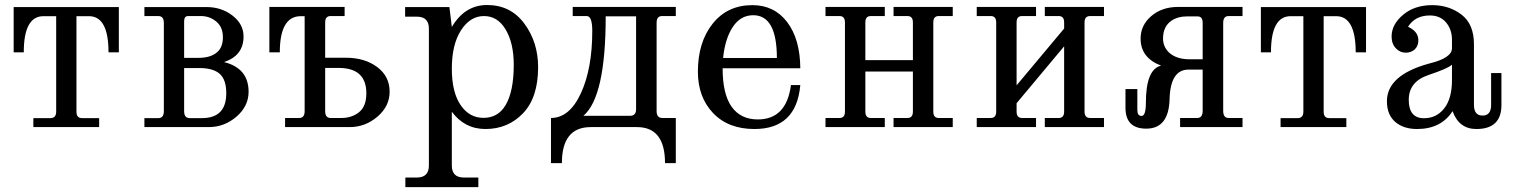

<svg xmlns="http://www.w3.org/2000/svg" viewBox="-20 -517 6165 781"><path d="M383.3 0H115.7V-36.6H185.5Q208.5 -36.6 208.5 -63V-451.2H156.7Q76.7 -451.2 76.7 -304.2H35.6V-488.3H463.4V-304.2H421.4Q421.4 -451.2 341.8 -451.2H291V-63Q291 -36.6 313 -36.6H383.3Z M829.1 0H567.4V-36.6H624.5Q646.5 -36.6 646.5 -64.9V-423.8Q646.5 -451.7 624 -451.7H567.4V-488.3H820.3Q880.9 -488.3 925.8 -453.6Q970.7 -418.9 970.7 -368.7Q970.7 -290.5 891.1 -264.6Q991.2 -239.7 991.2 -143.6Q991.2 -85 941.9 -42.5Q892.6 0 829.1 0ZM788.1 -281.7Q836.9 -281.7 863.3 -304.7Q886.7 -324.7 886.7 -365.7Q886.7 -406.7 859.9 -429.2Q833 -451.7 797.4 -451.7H745.1Q729 -451.7 729 -430.2V-281.7ZM801.8 -36.6Q900.4 -36.6 900.4 -137.7Q900.4 -192.9 873.8 -216.6Q847.2 -240.2 791 -240.2H729V-64.9Q729 -36.6 751.5 -36.6Z M1368.7 -37.1Q1411.1 -37.1 1440.7 -60.8Q1470.2 -84.5 1470.2 -137.7Q1470.2 -240.7 1357.4 -240.7H1302.7V-64.9Q1302.7 -37.1 1324.7 -37.1ZM1402.3 0H1139.6V-37.1H1197.3Q1219.2 -37.1 1219.2 -64.9V-451.2H1203.6Q1118.2 -451.2 1118.2 -304.2H1075.7V-488.8H1381.8V-451.7H1324.7Q1302.7 -451.7 1302.7 -425.8V-282.2H1386.7Q1463.4 -282.2 1514.2 -244.4Q1564.9 -206.5 1564.9 -144Q1564.9 -85 1515.4 -42.5Q1465.8 0 1402.3 0Z M1925.8 244.1H1628.9V205.1H1675.8Q1724.6 205.1 1724.6 156.2V-400.4Q1724.6 -449.2 1675.8 -449.2H1627.9V-488.3H1808.1L1817.9 -407.2Q1870.6 -496.6 1961.4 -496.6Q2057.1 -496.6 2113 -420.9Q2168.9 -345.2 2168.9 -243.7Q2168.9 -120.6 2107.7 -56.4Q2046.4 7.8 1954.6 7.8Q1870.1 7.8 1817.9 -62.5V156.2Q1817.9 205.1 1866.7 205.1H1925.8ZM1946.8 -37.6Q2005.9 -37.6 2036.6 -89.4Q2069.8 -145.5 2069.8 -253.4Q2069.8 -343.3 2035.6 -398.9Q2003.4 -451.7 1948.7 -451.7Q1892.6 -451.7 1855.2 -393.8Q1817.9 -335.9 1817.9 -237.3Q1817.9 -139.6 1855.5 -86.9Q1890.6 -37.6 1946.8 -37.6Z M2729 146.5H2685.1Q2685.1 0 2571.3 0H2382.8Q2265.6 0 2265.6 146.5H2221.2V-37.1Q2296.4 -37.1 2342.8 -137.5Q2389.2 -237.8 2389.2 -391.6Q2389.2 -451.7 2366.7 -451.7H2309.6V-488.8H2729V-451.7H2672.9Q2650.9 -451.7 2650.9 -424.3V-64.9Q2650.9 -37.1 2674.3 -37.1H2729ZM2543 -45.9Q2567.4 -45.9 2567.4 -73.2V-450.7H2443.8Q2443.8 -122.6 2353 -45.9Z M3048.8 7.8Q2942.4 7.8 2880.6 -57.1Q2818.8 -122.1 2818.8 -225.6Q2818.8 -345.2 2878.9 -420.7Q2939 -496.1 3040.5 -496.1Q3129.4 -496.1 3181.9 -427.2Q3234.4 -358.4 3235.4 -239.3H2919.4Q2919.4 -134.3 2956.1 -82.8Q2992.7 -31.2 3062.5 -31.2Q3179.2 -31.2 3197.3 -170.9H3235.4Q3219.7 7.8 3048.8 7.8ZM3140.1 -281.2Q3140.1 -455.1 3043.9 -455.1Q2992.2 -455.1 2960.7 -407.2Q2929.2 -359.4 2921.4 -281.2Z M3855.5 0H3614.7V-37.1H3671.4Q3693.4 -37.1 3693.4 -63V-226.1H3500V-63Q3500 -37.1 3522 -37.1H3579.1V0H3337.9V-37.1H3395Q3417 -37.1 3417 -63V-425.8Q3417 -451.7 3395 -451.7H3337.9V-488.8H3579.1V-451.7H3522Q3500 -451.7 3500 -425.8V-272.5H3693.4V-425.8Q3693.4 -451.7 3671.4 -451.7H3614.7V-488.8H3855.5V-451.7H3798.3Q3776.4 -451.7 3776.4 -425.8V-63Q3776.4 -37.1 3798.3 -37.1H3855.5Z M4470.7 0H4230V-37.1H4286.6Q4308.6 -37.1 4308.6 -63V-328.6L4115.2 -97.2V-63Q4115.2 -37.1 4137.2 -37.1H4194.3V0H3953.1V-37.1H4010.3Q4032.2 -37.1 4032.2 -63V-425.8Q4032.2 -451.7 4010.3 -451.7H3953.1V-488.8H4194.3V-451.7H4137.2Q4115.2 -451.7 4115.2 -425.8V-169.9L4308.6 -400.9V-425.8Q4308.6 -451.7 4286.6 -451.7H4230V-488.8H4470.7V-451.7H4414.1Q4391.6 -451.7 4391.6 -425.8V-63Q4391.6 -37.1 4414.1 -37.1H4470.7Z M4642.6 6.3Q4558.1 6.3 4558.1 -78.6V-154.8H4606.4V-69.8Q4606.4 -45.4 4623.5 -45.4Q4641.1 -45.4 4641.1 -98.6Q4641.1 -235.8 4703.1 -250Q4619.6 -281.7 4619.6 -359.9Q4619.6 -414.1 4662.8 -451.4Q4706.1 -488.8 4772 -488.8H5034.2V-451.7H4977.5Q4955.6 -451.7 4955.6 -423.8V-66.4Q4955.6 -37.1 4977.5 -37.1H5034.2V0H4780.3V-37.1H4850.1Q4872.1 -37.1 4872.1 -66.4V-233.9H4814.5Q4740.7 -233.9 4737.5 -113.8Q4734.4 6.3 4642.6 6.3ZM4872.1 -275.9V-424.3Q4872.1 -450.2 4851.6 -450.2H4806.6Q4771 -450.2 4745.6 -433.1Q4710.9 -409.7 4710.9 -360.4Q4710.9 -327.1 4734.9 -303.7Q4764.6 -275.9 4818.8 -275.9Z M5456.5 0H5189V-36.6H5258.8Q5281.7 -36.6 5281.7 -63V-451.2H5230Q5149.9 -451.2 5149.9 -304.2H5108.9V-488.3H5536.6V-304.2H5494.6Q5494.6 -451.2 5415 -451.2H5364.3V-63Q5364.3 -36.6 5386.2 -36.6H5456.5Z M5985.4 7.8Q5914.6 7.8 5888.7 -64.9Q5841.8 7.8 5744.1 7.8Q5689 7.8 5655.3 -21.2Q5621.6 -50.3 5621.6 -105Q5621.6 -211.9 5794.4 -258.8Q5886.2 -281.2 5886.2 -320.8V-355Q5886.2 -397 5862.3 -425.5Q5838.4 -454.1 5796.4 -454.1Q5736.3 -454.1 5707.5 -408.2Q5749.5 -388.7 5749.5 -353.5Q5749.5 -330.1 5735.1 -316.4Q5720.7 -302.7 5697.8 -302.7Q5674.8 -302.7 5657.7 -320.8Q5640.6 -338.9 5640.6 -368.7Q5640.6 -417.5 5687.3 -456.8Q5733.9 -496.1 5805.7 -496.1Q5874.5 -496.1 5925 -457.5Q5975.6 -418.9 5975.6 -336.9V-90.3Q5975.6 -46.9 6010.7 -46.9Q6045.4 -46.9 6045.4 -90.3V-219.7H6087.4V-89.8Q6087.4 7.8 5985.4 7.8ZM5772.5 -36.1Q5823.2 -36.1 5854.7 -76.2Q5886.2 -116.2 5886.2 -191.4V-253.9Q5871.1 -238.8 5790.8 -211.9Q5710.4 -185.1 5710.4 -110.8Q5710.4 -36.1 5772.5 -36.1Z"/></svg>

Font: Munson
Style: Regular
Weight: 400
Designer: Paul James MIller
Foundry: High-Logic / Made with FontCreator
Version: Version 2.10;May 5, 2019;FontCreator 11.5.0.2430 64-bit